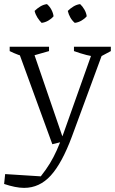

<svg xmlns="http://www.w3.org/2000/svg" viewBox="-49 -710 558 932"><path d="M-29 183 -24 135 149 146Q175 113 193 83.5Q211 54 226.5 19.5Q242 -15 259 -62L405 -473H457L300 -47Q252 82 197.5 142Q143 202 68 202Q47 202 22.5 197Q-2 192 -29 183ZM205 -10 36 -473H108L262 -24ZM84 -432Q61 -436 39.5 -444Q18 -452 -2 -462V-483H189V-462ZM433 -432Q402 -435 371 -443Q340 -451 310 -462V-483H489V-462ZM179 -690Q192 -679 200.5 -663Q209 -647 211 -631Q201 -619 185.5 -610Q170 -601 153 -599Q142 -610 132.5 -625Q123 -640 119 -657Q131 -669 146.5 -678.5Q162 -688 179 -690ZM340 -690Q352 -679 361 -663Q370 -647 372 -631Q362 -619 346.5 -610Q331 -601 314 -599Q301 -610 292.5 -625Q284 -640 280 -657Q292 -669 307.5 -678.5Q323 -688 340 -690Z"/></svg>

Font: Piazzolla 24pt Light
Style: Regular
Weight: 300
Designer: Juan Pablo del Peral
Foundry: Huerta Tipografica
Version: Version 2.005